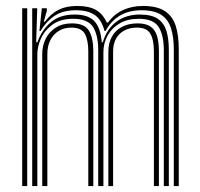

<svg xmlns="http://www.w3.org/2000/svg" viewBox="-20 -628 675 648"><path d="M566.6 0V-460.4Q566.6 -502.7 557.2 -532.5Q547.8 -562.3 524.2 -577.9Q500.7 -593.4 457.8 -593.4Q415 -593.4 384.6 -575.3Q354.2 -557.1 336.3 -523.4H332.8Q323.3 -560.8 300.2 -577.1Q277.2 -593.4 236.3 -593.4Q192.3 -593.4 164.2 -574.7Q136.1 -556 116.9 -523.4H113L121.2 -600H138.1L138.2 -591.6L127.7 -554.6H131.4Q152.3 -582.5 178.1 -595.2Q203.9 -607.9 240.8 -607.9Q279.5 -607.9 303 -594.9Q326.5 -582 340.1 -552.2H344.9Q365.1 -580.4 395.2 -594.1Q425.3 -607.9 462.4 -607.9Q509.9 -607.9 536.1 -590.8Q562.3 -573.8 572.8 -541.4Q583.3 -509 583.3 -462.8V0ZM54.9 0V-600H71.8V0ZM122.5 0V-445.4Q122.5 -473.4 134.1 -497Q145.8 -520.6 168.3 -534.8Q190.8 -549.1 222.9 -549.1Q264.9 -549.1 279.9 -524.9Q294.9 -500.8 294.9 -455.6V0H278V-454.8Q278 -492.2 266.5 -513.5Q254.9 -534.8 220.8 -534.8Q195.9 -534.8 177.7 -523.3Q159.5 -511.9 149.7 -492Q139.8 -472.1 139.8 -446.7V0ZM88.7 0V-600H105.6L102.1 -485.3H106.1Q121.6 -528.3 152.4 -553.6Q183.1 -579 231.6 -578.9Q278.2 -578.8 298.9 -556.2Q319.6 -533.7 323.5 -485.3H326.9Q340.5 -530.7 373.2 -554.9Q405.9 -579.2 453.2 -578.9Q491.5 -578.8 512.5 -564.6Q533.4 -550.4 541.6 -523.9Q549.8 -497.4 549.8 -459.6V0H532.9V-458Q532.9 -509.4 515.4 -537Q497.8 -564.6 448.3 -564.6Q410.6 -564.6 383.9 -549Q357.2 -533.5 343.1 -507.9Q329 -482.2 329 -452.2V0H311.5V-458Q311.5 -509.4 293.9 -537Q276.3 -564.6 226.7 -564.6Q185.1 -564.6 158.3 -545.8Q131.6 -526.9 118.8 -499.2Q106 -471.5 106 -444.5V0ZM345.7 0V-453.4Q345.7 -482.6 357.5 -504Q369.3 -525.5 391.6 -537.3Q413.8 -549.1 444.5 -549.1Q472.6 -549.1 488.1 -538.3Q503.7 -527.4 510 -506.5Q516.3 -485.6 516.3 -455.6V0H499.4V-454.8Q499.4 -493.4 487.5 -514.1Q475.5 -534.8 442.4 -534.8Q417.7 -534.8 399.5 -525Q381.4 -515.2 371.5 -497.4Q361.7 -479.5 361.7 -454.6V0Z"/></svg>

Font: Big Shoulders Inline Text SC Thin
Style: Regular
Weight: 100
Designer: Patric King
Foundry: XO Type Co
Version: Version 2.002